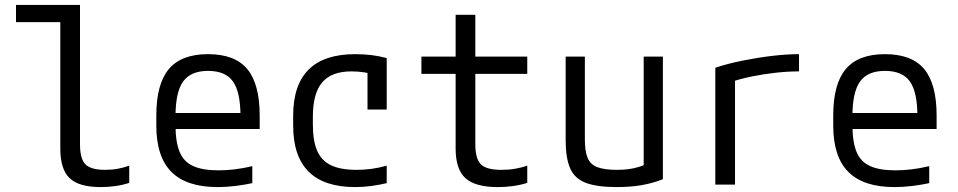

<svg xmlns="http://www.w3.org/2000/svg" viewBox="-20 -750 3890 780"><path d="M389 10Q301 10 263 -26Q225 -62 225 -147V-660H45V-730H305V-164Q305 -105 327 -82.5Q349 -60 407 -60Q435 -60 459 -64.5Q483 -69 505 -77V-7Q477 2 448 6Q419 10 389 10Z M864 10Q738 10 676.5 -51.5Q615 -113 615 -240V-280Q615 -409 666 -469.5Q717 -530 825 -530Q934 -530 984.5 -469.5Q1035 -409 1035 -280V-226H657V-291H978L957 -268V-277Q957 -376 926.5 -419Q896 -462 825 -462Q755 -462 724 -419Q693 -376 693 -277V-243Q693 -174 709.5 -133.5Q726 -93 764.5 -75.5Q803 -58 868 -58Q899 -58 933 -62Q967 -66 1005 -75V-6Q973 1 936 5.5Q899 10 864 10Z M1423 10Q1171 10 1171 -240V-280Q1171 -530 1423 -530Q1494 -530 1551 -514V-305H1473V-502L1509 -444Q1486 -452 1460.5 -456Q1435 -460 1408 -460Q1327 -460 1289 -415.5Q1251 -371 1251 -275V-245Q1251 -178 1268.5 -137.5Q1286 -97 1325 -78.5Q1364 -60 1428 -60Q1459 -60 1489 -64Q1519 -68 1551 -77V-6Q1522 1 1489 5.5Q1456 10 1423 10Z M2002 10Q1911 10 1871 -26Q1831 -62 1831 -147V-450H1692V-520H1831V-690H1911V-520H2122V-450H1911V-164Q1911 -105 1933.5 -82.5Q1956 -60 2017 -60Q2047 -60 2073 -64.5Q2099 -69 2122 -77V-7Q2093 2 2063 6Q2033 10 2002 10Z M2485 10Q2406 10 2360.5 -7Q2315 -24 2296.5 -65.5Q2278 -107 2278 -180V-520H2356V-184Q2356 -136 2367 -109Q2378 -82 2406.5 -71Q2435 -60 2486 -60Q2513 -60 2535 -63Q2557 -66 2579 -73Q2601 -80 2627 -92L2595 -42V-520H2673V-22Q2633 -6 2587.5 2Q2542 10 2485 10Z M2886 -475Q2938 -492 2998 -504Q3058 -516 3117 -523Q3176 -530 3226 -530V-460Q3181 -460 3131 -454.5Q3081 -449 3032.5 -439Q2984 -429 2944 -415L2966 -453V0H2886Z M3614 10Q3488 10 3426.5 -51.5Q3365 -113 3365 -240V-280Q3365 -409 3416 -469.5Q3467 -530 3575 -530Q3684 -530 3734.5 -469.5Q3785 -409 3785 -280V-226H3407V-291H3728L3707 -268V-277Q3707 -376 3676.5 -419Q3646 -462 3575 -462Q3505 -462 3474 -419Q3443 -376 3443 -277V-243Q3443 -174 3459.5 -133.5Q3476 -93 3514.5 -75.5Q3553 -58 3618 -58Q3649 -58 3683 -62Q3717 -66 3755 -75V-6Q3723 1 3686 5.5Q3649 10 3614 10Z"/></svg>

Font: M PLUS Code Latin SemiExpanded
Style: Regular
Weight: 400
Width: 6
Designer: Coji Morishita
Foundry: UNDERFOREST DESIGN
Version: Version 1.002; ttfautohint (v1.8.3)